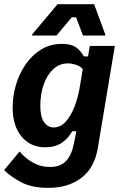

<svg xmlns="http://www.w3.org/2000/svg" viewBox="-28 -720 590 919"><path d="M204.2 179.2Q124.2 179.2 73.8 152.5Q23.3 125.8 -8.3 94.2L65.8 5Q90.8 35.8 128.3 57.5Q165.8 79.2 211.7 79.2Q260.8 79.2 287.5 51.2Q314.2 23.3 325 -29.2L337.5 -91.7H317.5Q298.3 -56.7 266.7 -35.8Q235 -15 188.3 -15Q118.3 -15 75.4 -66.2Q32.5 -117.5 32.5 -205.8Q32.5 -260 48.3 -313.8Q64.2 -367.5 94.6 -411.7Q125 -455.8 168.8 -482.9Q212.5 -510 268.3 -510Q312.5 -510 335.4 -493.8Q358.3 -477.5 373.3 -450H393.3L401.7 -500H521.7L440.8 -15Q425 83.3 361.7 131.2Q298.3 179.2 204.2 179.2ZM228.3 -110Q261.7 -110 287.1 -138.3Q312.5 -166.7 329.6 -212.1Q346.7 -257.5 355 -310L368.3 -390Q354.2 -404.2 334.2 -410.4Q314.2 -416.7 297.5 -416.7Q257.5 -416.7 227.9 -390Q198.3 -363.3 181.7 -317.1Q165 -270.8 165 -212.5Q165 -160.8 182.9 -135.4Q200.8 -110 228.3 -110ZM125.8 -550V-555L247.5 -700H422.5L475.8 -555V-550H369.2L335.8 -637.5H315.8L242.5 -550Z"/></svg>

Font: Familjen Grotesk
Style: Bold Italic
Weight: 700
Italic angle: -9.46201°
Designer: Anders Wikstroem, Jonas Baeckman, Matilda Gysing, Kristian Moeller
Foundry: Familjen STHLM AB
Version: Version 2.002; ttfautohint (v1.8.4.7-5d5b)